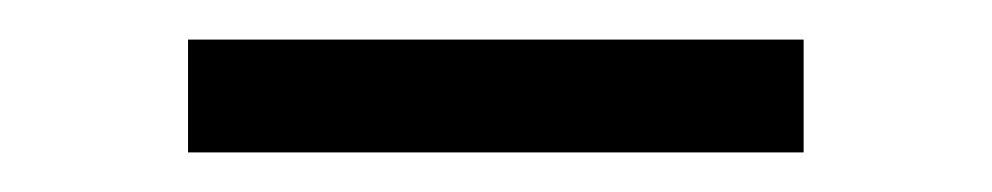

<svg xmlns="http://www.w3.org/2000/svg" viewBox="-20 -313 501 97"><path d="M386 -293V-236H75V-293Z"/></svg>

Font: Human Sans Light
Style: Regular
Weight: 300
Designer: Tim Radville
Foundry: Continuum
Version: Version 1.000;FEAKit 1.0